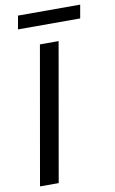

<svg xmlns="http://www.w3.org/2000/svg" viewBox="-95 -911 574 961"><g transform="rotate(-10 192.0 -430.5)"><path d="M28 0 151 -700H246L123 0ZM56 -793 68 -861H384L372 -793Z"/></g></svg>

Font: Cabin VF Beta
Style: Italic
Weight: 400
Italic angle: -7°
Designer: Pablo Impallari
Foundry: Pablo Impallari. http://www.impallari.com Igino Marini. http://www.ikern.com
Version: Version 2.300